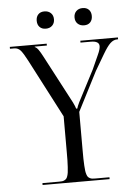

<svg xmlns="http://www.w3.org/2000/svg" viewBox="-53 -778 585 819"><g transform="rotate(-5 239.5 -368.5)"><path d="M8 0ZM168 -737Q184.8 -737 195.4 -727Q206 -717 206 -700Q206 -683.5 195.6 -673.2Q185.2 -663 168 -663Q151.5 -663 141.8 -672.9Q132 -682.8 132 -700Q132 -716.8 141.5 -726.9Q151 -737 168 -737ZM332 -737Q348.5 -737 358.2 -727.1Q368 -717.2 368 -700Q368 -683.2 358.5 -673.1Q349 -663 332 -663Q315.2 -663 304.6 -673Q294 -683 294 -700Q294 -716.5 304.4 -726.8Q314.8 -737 332 -737ZM96 0V-8H167Q175 -8 180.4 -8.6Q185.8 -9.2 190.8 -11.9Q195.8 -14.5 198.6 -17.8Q201.5 -21 204 -28.5Q206.5 -36 207.6 -44.2Q208.8 -52.5 209.6 -66.9Q210.5 -81.2 210.8 -96.5Q211 -111.8 211 -135V-284L81 -534Q64.2 -566.2 53.5 -578.6Q42.8 -591 26 -591H8V-599H166V-591H114V-589Q121.8 -586.2 129.5 -575.5Q137.2 -564.8 148 -544L256 -339Q265.2 -320.2 267 -312H272Q273.8 -320.2 283 -339L352 -472L379 -532Q390 -555.5 390 -569Q390 -591 354 -591H310V-599H471V-591H467Q451.2 -591 437.5 -578.1Q423.8 -565.2 405 -533L365 -465L279 -297V-135Q279 -111.8 279.2 -96.5Q279.5 -81.2 280.4 -66.9Q281.2 -52.5 282.4 -44.2Q283.5 -36 286 -28.5Q288.5 -21 291.4 -17.8Q294.2 -14.5 299.2 -11.9Q304.2 -9.2 309.6 -8.6Q315 -8 323 -8H383V0Z"/></g></svg>

Font: FogtwoNo5
Style: Regular
Weight: 400
Designer: gluk (gluksza@wp.pl)
Foundry: gluk (gluksza@wp.pl)
Version: Version 0.87